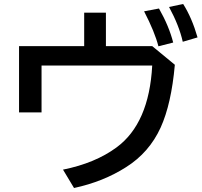

<svg xmlns="http://www.w3.org/2000/svg" viewBox="-20 -898 1020 970"><path d="M405.3 -834H515.1V-665H749L863.3 -570.8Q845.7 -372.6 791.5 -253.4Q733.9 -127.4 617.2 -53.7Q502 20 354 51.8L298.3 -41Q460.9 -73.7 568.8 -153.3Q733.4 -274.4 749 -566.9H189.9V-330.1H76.2V-665H405.3ZM780.3 -664.1Q762.2 -735.8 708 -840.8L783.2 -855Q834 -765.6 855 -683.1ZM903.3 -687Q885.3 -768.1 834 -862.8L905.3 -877.9Q949.7 -807.6 978 -709Z"/></svg>

Font: BIZ UDPGothic
Style: Bold
Weight: 700
Designer: TypeBank Co., Ltd.
Foundry: Morisawa Inc.
Version: Version 1.051